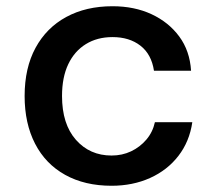

<svg xmlns="http://www.w3.org/2000/svg" viewBox="-20 -584 690 616"><path d="M338 12Q252 12 189 -23Q126 -58 92.5 -123Q59 -188 59 -276Q59 -366 94 -430.5Q129 -495 192.5 -529.5Q256 -564 341 -564Q411 -564 466 -538.5Q521 -513 555 -467Q589 -421 593 -357H474Q466 -410 430.5 -437.5Q395 -465 341 -465Q292 -465 255.5 -442.5Q219 -420 199 -378Q179 -336 179 -276Q179 -186 223.5 -135.5Q268 -85 338 -85Q372 -85 400.5 -98.5Q429 -112 449.5 -136Q470 -160 477 -192H597Q588 -130 552.5 -84Q517 -38 461.5 -13Q406 12 338 12Z"/></svg>

Font: Azeret Mono Medium
Style: Regular
Weight: 500
Designer: Martin Vácha
Foundry: Displaay
Version: Version 1.002